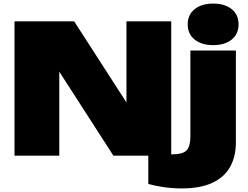

<svg xmlns="http://www.w3.org/2000/svg" viewBox="-20 -869 1385 1072"><path d="M61 0V-750H394L686 -297V-750H936V0H613L311 -469V0ZM1297 -587V-74Q1297 6 1264 64Q1231 122 1164 152.5Q1097 183 995 183Q941 183 891.5 175.5Q842 168 808 158V-26Q833 -18 864.5 -12.5Q896 -7 936 -7Q1001 -7 1022 -29.5Q1043 -52 1043 -107V-587ZM1170 -617Q1106 -617 1067 -648Q1028 -679 1028 -733Q1028 -787 1067 -818Q1106 -849 1170 -849Q1235 -849 1273.5 -818Q1312 -787 1312 -733Q1312 -679 1273.5 -648Q1235 -617 1170 -617Z"/></svg>

Font: Bounded
Style: Regular
Weight: 900
Designer: Vlad Churkin
Version: Version 1.0